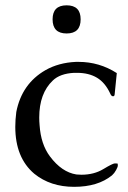

<svg xmlns="http://www.w3.org/2000/svg" viewBox="-20 -704 492 736"><path d="M289.1 -629.9Q289.1 -575.7 235.4 -575.7Q181.6 -575.7 181.6 -629.9Q181.6 -683.6 235.4 -683.6Q289.1 -683.6 289.1 -629.9ZM281.2 -466.8Q360.8 -466.8 427.7 -423.8L419.4 -341.3Q418.5 -335 413.6 -335Q413.1 -335 412.6 -335Q406.7 -335.4 402.8 -344.7Q383.3 -387.2 351.8 -406Q320.3 -424.8 275.4 -424.8H263.7Q210 -421.9 182.6 -395.5Q130.4 -346.2 130.4 -253.4Q130.4 -239.3 131.8 -223.6Q136.7 -150.9 171.4 -104.5Q216.8 -43.9 272.9 -35.2Q282.7 -34.2 292 -34.2Q340.3 -34.2 376.2 -55.9Q412.1 -77.6 420.2 -77.6Q428.2 -77.6 430.7 -77.1Q431.6 -74.7 431.6 -69.3Q431.6 -64 425 -52Q418.5 -40 409.2 -31.7Q355 12.2 264.2 12.2Q173.3 12.2 111.3 -38.1Q38.6 -99.6 38.6 -217.8Q38.6 -244.6 42.5 -274.9Q63.5 -382.8 154.3 -435.1Q205.1 -463.9 271 -466.8Z"/></svg>

Font: Caudex
Style: Regular
Weight: 400
Version: Version 1.04